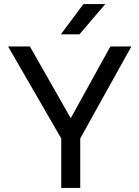

<svg xmlns="http://www.w3.org/2000/svg" viewBox="-20 -930 690 950"><path d="M283 -245 20 -700H128L330 -345L526 -700H630L377 -245V0H283ZM393 -910H501L373 -760H281Z"/></svg>

Font: Retni Sans Medium
Style: Regular
Weight: 500
Designer: Vitaly Kuzmin
Foundry: ParaType Ltd.
Version: Version 1.00;March 2, 2019;FontCreator 11.5.0.2425 64-bit; t